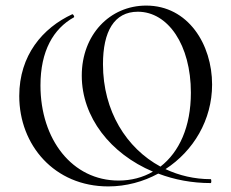

<svg xmlns="http://www.w3.org/2000/svg" viewBox="-20 -656 829 688"><path d="M368 12C432 12 494 -5 547 -34C605 -12 668 0 735 0C738 0 738 -14 735 -14C677 -14 622 -27 573 -50C673 -115 740 -226 740 -353C740 -497 654 -636 504 -636C373 -636 273 -531 273 -385C273 -236 376 -105 528 -41C492 -20 450 -9 405 -9C239 -9 125 -156 125 -350C125 -473 171 -553 245 -594C248 -596 242 -606 239 -605C133 -556 49 -458 49 -312C49 -136 175 12 368 12ZM349 -426C349 -543 389 -614 474 -614C582 -614 664 -495 664 -324C664 -201 622 -111 555 -59C433 -125 349 -258 349 -426Z"/></svg>

Font: Cormorant Garamond
Style: Regular
Weight: 400
Designer: Christian Thalmann (Catharsis Fonts)
Foundry: Catharsis Fonts
Version: Version 4.002;Glyphs 3.4 (3410)